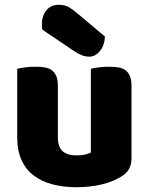

<svg xmlns="http://www.w3.org/2000/svg" viewBox="-20 -767 622 803"><path d="M52 -479Q62 -482 83.5 -485Q105 -488 128 -488Q150 -488 167.5 -485Q185 -482 197 -473Q209 -464 215.5 -448.5Q222 -433 222 -408V-193Q222 -152 242 -134.5Q262 -117 300 -117Q323 -117 337.5 -121Q352 -125 360 -129V-479Q370 -482 391.5 -485Q413 -488 436 -488Q458 -488 475.5 -485Q493 -482 505 -473Q517 -464 523.5 -448.5Q530 -433 530 -408V-104Q530 -54 488 -29Q453 -7 404.5 4.5Q356 16 299 16Q245 16 199.5 4Q154 -8 121 -33Q88 -58 70 -97.5Q52 -137 52 -193ZM157 -643Q155 -653 155 -663Q155 -701 174 -724Q193 -747 226 -747Q251 -747 268 -737Q285 -727 306 -709L419 -614Q417 -576 397.5 -553Q378 -530 353 -530Q337 -530 321 -536.5Q305 -543 289 -554Z"/></svg>

Font: Baloo Tamma
Style: Regular
Weight: 400
Designer: Divya Kowshik and Ek Type
Foundry: Ek Type
Version: Version 1.007;PS 1.000;hotconv 1.0.88;makeotf.lib2.5.647800